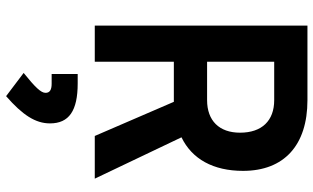

<svg xmlns="http://www.w3.org/2000/svg" viewBox="-218 -515 1022 626"><g transform="rotate(90 293.0 -202.0)"><path d="M63.5 0H181.2V-257.8H306.6C308.6 -257.8 310.5 -257.8 312 -257.8L423.3 0H562.5L427.7 -282.7C498.5 -316.9 537.1 -386.2 537.1 -483.4C537.1 -617.2 453.6 -693.4 306.6 -693.4H63.5ZM181.2 -366.2V-585H306.6C373.5 -585 412.6 -544.9 412.6 -473.6C412.6 -405.8 373.5 -366.2 306.6 -366.2ZM293.5 289.1C355 235.4 382.3 193.4 382.3 146C382.3 84 341.3 55.7 252 55.7H221.2V140.6H252.9C273.4 140.6 282.7 147 282.7 160.6C282.7 175.3 265.1 193.8 217.8 231.9Z"/></g></svg>

Font: Cascadia Code NF SemiBold
Style: Regular
Weight: 600
Monospace: yes
Designer: Aaron Bell
Foundry: Saja Typeworks
Version: Version 2404.023